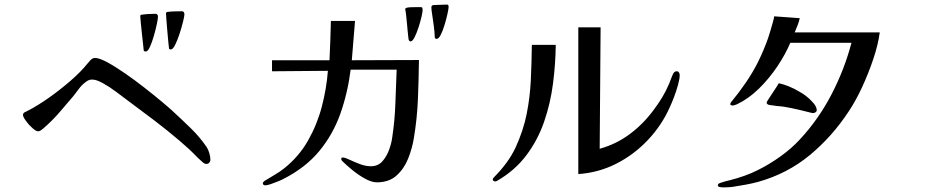

<svg xmlns="http://www.w3.org/2000/svg" viewBox="-20 -804 4040 835"><path d="M895 -109Q895 -102 890 -96.5Q885 -91 877 -91Q869 -91 857.5 -102Q846 -113 840 -118Q821 -138 801.5 -156Q782 -174 762 -191Q708 -237 651.5 -280Q595 -323 538 -365Q511 -385 484 -405.5Q457 -426 428 -442Q417 -448 405 -453Q393 -458 380 -458Q371 -458 364 -454.5Q357 -451 351 -446Q335 -434 323 -417.5Q311 -401 299 -386Q268 -349 236.5 -313Q205 -277 168 -245Q163 -241 157.5 -237Q152 -233 145 -233Q137 -233 121 -247Q105 -261 92.5 -278.5Q80 -296 80 -304Q80 -312 88 -316Q96 -320 102 -323Q143 -344 192 -378.5Q241 -413 286 -452Q331 -491 360 -527Q364 -531 367 -535Q370 -539 374 -543Q383 -552 393 -552Q412 -552 447 -533Q482 -514 524.5 -484.5Q567 -455 608.5 -422.5Q650 -390 683.5 -362Q717 -334 733 -319Q772 -283 810.5 -245.5Q849 -208 879 -164Q886 -153 890.5 -137.5Q895 -122 895 -109ZM667 -731Q667 -723 662 -699Q657 -675 649 -647.5Q641 -620 632 -600Q623 -580 614 -580Q606 -580 605 -585Q605 -588 602.5 -609.5Q600 -631 597 -659Q594 -687 592 -708.5Q590 -730 590 -733Q590 -740 596 -740Q609 -742 625.5 -743Q642 -744 655 -744Q667 -744 667 -731ZM782 -741Q782 -734 776 -709.5Q770 -685 761 -657.5Q752 -630 742 -609.5Q732 -589 723 -589Q715 -589 715 -594Q714 -599 712 -621.5Q710 -644 707.5 -671.5Q705 -699 703.5 -720Q702 -741 702 -744Q702 -752 708 -752Q721 -754 739 -754.5Q757 -755 771 -755Q782 -755 782 -741Z M1802 -543Q1801 -458 1797.5 -373Q1794 -288 1780 -204Q1773 -160 1755.5 -115.5Q1738 -71 1705 -41Q1672 -11 1619 -11Q1596 -11 1566.5 -27.5Q1537 -44 1510.5 -66Q1484 -88 1468 -104Q1464 -108 1464 -113Q1464 -119 1471 -119Q1480 -119 1500 -109.5Q1520 -100 1545 -90.5Q1570 -81 1593 -81Q1624 -81 1643 -102.5Q1662 -124 1672.5 -153.5Q1683 -183 1686 -208Q1697 -281 1699.5 -354.5Q1702 -428 1705 -501H1505Q1492 -399 1460 -309Q1428 -219 1368.5 -147Q1309 -75 1213 -26Q1206 -22 1190 -15.5Q1174 -9 1158 -3.5Q1142 2 1134 2Q1130 2 1126.5 0Q1123 -2 1123 -6Q1123 -10 1125.5 -12.5Q1128 -15 1130 -17Q1152 -31 1174 -43.5Q1196 -56 1216 -72Q1280 -123 1319.5 -192.5Q1359 -262 1379.5 -340Q1400 -418 1406 -496L1163 -494V-542H1413Q1415 -585 1416.5 -627.5Q1418 -670 1419 -713H1524L1510 -542Q1583 -542 1656 -542.5Q1729 -543 1802 -543ZM1818 -760Q1818 -752 1813 -730.5Q1808 -709 1800 -684.5Q1792 -660 1783 -642Q1774 -624 1766 -624Q1761 -624 1758 -629Q1757 -630 1755.5 -644Q1754 -658 1752.5 -672.5Q1751 -687 1751 -690Q1749 -707 1747.5 -725.5Q1746 -744 1743 -761Q1743 -762 1742.5 -762.5Q1742 -763 1742 -764Q1742 -768 1748 -770Q1753 -772 1765.5 -772.5Q1778 -773 1791 -773Q1804 -773 1810 -773Q1816 -773 1817 -769Q1818 -765 1818 -760ZM1931 -774Q1931 -766 1926 -743.5Q1921 -721 1913.5 -696Q1906 -671 1897 -653Q1888 -635 1879 -635Q1873 -635 1871 -640Q1870 -666 1866.5 -692Q1863 -718 1859 -744Q1858 -751 1857 -758Q1856 -765 1856 -772Q1856 -778 1861 -781Q1862 -782 1876 -782.5Q1890 -783 1905.5 -783.5Q1921 -784 1924 -784Q1931 -784 1931 -774Z M2397 -609Q2396 -526 2385 -440.5Q2374 -355 2346.5 -275Q2319 -195 2269 -128.5Q2219 -62 2141 -17Q2137 -15 2134 -15Q2131 -15 2127 -17Q2123 -19 2123 -23Q2123 -28 2126.5 -31Q2130 -34 2132 -37Q2159 -64 2182.5 -96Q2206 -128 2222 -162Q2256 -236 2270.5 -308.5Q2285 -381 2288.5 -455.5Q2292 -530 2293 -609ZM2936 -478Q2936 -461 2928.5 -434Q2921 -407 2911 -381Q2901 -355 2893 -338Q2858 -259 2797.5 -195Q2737 -131 2660 -92Q2583 -53 2495 -47V-685H2592L2588 -157Q2660 -177 2719 -221Q2778 -265 2822 -325Q2842 -351 2859.5 -380Q2877 -409 2890 -440Q2894 -450 2897.5 -459.5Q2901 -469 2905 -478Q2907 -484 2911.5 -489Q2916 -494 2923 -494Q2929 -494 2932.5 -489Q2936 -484 2936 -478Z M3532 -325Q3532 -319 3525.5 -315Q3519 -311 3510 -313Q3486 -319 3465.5 -324Q3445 -329 3426 -333Q3408 -337 3391.5 -339.5Q3375 -342 3358 -343Q3355 -344 3346 -345Q3337 -346 3329 -347Q3314 -349 3314 -358Q3314 -360 3321 -371Q3328 -382 3338 -397Q3348 -412 3356.5 -425Q3365 -438 3367 -442Q3387 -438 3411.5 -428Q3436 -418 3457 -405Q3488 -388 3511 -363Q3532 -342 3532 -325ZM3806 -663Q3799 -610 3778 -547.5Q3757 -485 3729.5 -425.5Q3702 -366 3672 -321Q3600 -211 3502.5 -130Q3405 -49 3277 -13Q3251 -6 3223.5 -1Q3196 4 3164 9Q3155 10 3144 10.5Q3133 11 3123 11Q3119 11 3110.5 9.5Q3102 8 3102 2Q3102 -3 3106 -5.5Q3110 -8 3114 -9Q3134 -16 3157 -21Q3185 -28 3217.5 -39.5Q3250 -51 3275 -64Q3324 -88 3372.5 -122.5Q3421 -157 3458 -197Q3540 -285 3596.5 -394Q3653 -503 3683 -618H3417Q3396 -568 3360.5 -515Q3325 -462 3280 -418Q3235 -374 3184 -350Q3172 -345 3164 -345Q3163 -345 3159.5 -346.5Q3156 -348 3156 -350Q3156 -355 3158.5 -358.5Q3161 -362 3163 -364Q3192 -399 3222 -442.5Q3252 -486 3276 -533Q3302 -586 3320 -637Q3324 -648 3329.5 -667Q3335 -686 3340.5 -705Q3346 -724 3347 -733L3458 -725Q3456 -713 3449.5 -696Q3443 -679 3436 -663Q3448 -663 3479.5 -663Q3511 -663 3552.5 -663Q3594 -663 3638.5 -663Q3683 -663 3721 -663Q3759 -663 3782.5 -663Q3806 -663 3806 -663Z"/></svg>

Font: Kaisei Opti
Style: Regular
Weight: 400
Designer: Font-Kai, 金井和夫
Foundry: KAZUO KANAI
Version: Version 5.003